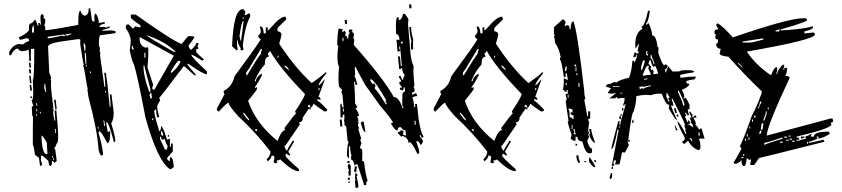

<svg xmlns="http://www.w3.org/2000/svg" viewBox="-20 -783 3997 911"><path d="M140.6 -627 141.6 -646.5 139.6 -662.1Q131.8 -661.1 131.8 -629.9ZM232.4 -24.4 236.3 -25.4 235.4 -33.2 231.4 -32.2ZM227.5 -35.2 231.4 -36.1 230.5 -43.9 226.6 -43ZM205.1 -51.8 202.1 -106.4Q183.6 -139.6 176.8 -139.6Q179.7 -51.8 200.2 -51.8ZM448.2 -172.9 447.3 -180.7H443.4L444.3 -172.9ZM246.1 -152.3 244.1 -171.9H240.2L242.2 -152.3ZM474.6 -184.6 478.5 -185.5 474.6 -211.9H470.7ZM156.2 -234.4 155.3 -242.2H151.4L152.3 -234.4ZM169.9 -244.1 173.8 -245.1 172.9 -252.9 168.9 -252ZM153.3 -253.9 157.2 -254.9 155.3 -265.6H151.4ZM153.3 -281.2 157.2 -282.2 155.3 -293.9 151.4 -293ZM479.5 -342.8 483.4 -343.8 482.4 -351.6 478.5 -350.6ZM199.2 -346.7 194.3 -385.7H190.4V-373Q190.4 -366.2 188.5 -365.2Q193.4 -359.4 195.3 -346.7ZM408.2 -435.5 412.1 -436.5 410.2 -444.3 406.2 -443.4ZM387.7 -467.8 391.6 -468.8 390.6 -476.6 386.7 -475.6ZM385.7 -479.5 389.6 -480.5 388.7 -516.6 385.7 -534.2H381.8Q383.8 -491.2 385.7 -479.5ZM380.9 -542 384.8 -543 385.7 -566.4Q380.9 -573.2 379.9 -578.1L376 -577.1ZM207 -600.6Q252 -607.4 272.5 -614.3Q280.3 -611.3 284.2 -611.3L292 -616.2L299.8 -613.3Q305.7 -618.2 318.4 -620.1V-624Q288.1 -620.1 288.1 -617.2V-616.2L279.3 -619.1L206.1 -608.4ZM217.8 4.9 212.9 -1 209 -20.5Q182.6 -44.9 178.7 -44.9L174.8 -43L173.8 -23.4L180.7 -2L173.8 3.9H169.9L165 -34.2L146.5 -47.9Q139.6 -91.8 135.7 -96.7Q135.7 -221.7 136.7 -228.5L132.8 -234.4L130.9 -278.3L138.7 -279.3L129.9 -305.7Q137.7 -306.6 137.7 -346.7L135.7 -405.3Q142.6 -406.2 142.6 -551.8L127 -550.8L126 -522.5L127 -495.1L119.1 -493.2L116.2 -548.8L108.4 -543.9L86.9 -540Q72.3 -540 64.5 -552.7Q44.9 -549.8 32.2 -521.5L31.2 -520.5Q24.4 -520.5 23.9 -525.9Q23.4 -531.2 23.4 -535.2Q39.1 -569.3 69.3 -574.2L88.9 -572.3Q106.4 -586.9 118.2 -587.9L116.2 -599.6Q112.3 -599.6 104.5 -601.6Q82 -594.7 74.2 -593.8Q73.2 -597.7 68.4 -605.5Q99.6 -618.2 118.2 -639.6L117.2 -652.3Q117.2 -670.9 126 -671.9Q134.8 -672.9 146.5 -691.4Q158.2 -668 159.2 -661.1L163.1 -662.1L161.1 -673.8H168.9L169.9 -666L173.8 -667L171.9 -696.3Q171.9 -713.9 178.7 -715.8Q187.5 -714.8 187.5 -705.1L186.5 -696.3H187.5Q194.3 -696.3 195.3 -684.6Q195.3 -676.8 190.4 -661.1L195.3 -654.3Q193.4 -647.5 193.4 -643.6Q193.4 -641.6 201.2 -639.6Q255.9 -646.5 351.6 -665V-681.6Q351.6 -732.4 362.3 -732.4Q364.3 -715.8 381.8 -708Q400.4 -712.9 400.4 -734.4V-743.2H408.2L416 -688.5Q416 -683.6 428.7 -679.7L427.7 -703.1Q427.7 -717.8 434.6 -718.8Q447.3 -701.2 449.2 -673.8L476.6 -678.7L477.5 -670.9Q452.1 -666 452.1 -656.2V-654.3L466.8 -655.3Q483.4 -655.3 484.4 -651.4Q491.2 -656.2 499 -658.2L500 -650.4L465.8 -640.6L466.8 -636.7Q491.2 -638.7 500 -638.7Q529.3 -638.7 530.3 -629.9L523.4 -625L457 -616.2Q449.2 -615.2 449.2 -576.2V-567.4Q454.1 -558.6 454.1 -552.7Q454.1 -545.9 452.1 -540Q452.1 -537.1 456.1 -537.1L455.1 -517.6L475.6 -370.1H479.5Q479.5 -404.3 474.6 -437.5H482.4Q491.2 -380.9 500 -282.2L501 -275.4L504.9 -276.4Q502.9 -322.3 501 -334L508.8 -335.9Q519.5 -252 519.5 -245.1Q519.5 -216.8 507.8 -197.3Q526.4 -137.7 527.3 -115.2Q527.3 -109.4 520.5 -108.4Q496.1 -202.1 487.3 -202.1L483.4 -201.2L491.2 -156.2L501 -161.1L502.9 -157.2V-151.4Q502.9 -105.5 489.3 -103.5Q460 -161.1 450.2 -161.1V-158.2Q450.2 -153.3 447.3 -153.3Q463.9 -97.7 469.7 -49.8L461.9 -44.9Q454.1 -44.9 447.3 -74.2Q443.4 -158.2 399.4 -324.2L394.5 -360.4Q394.5 -363.3 397.5 -363.3L393.6 -371.1Q380.9 -455.1 374 -474.6H377.9Q374 -482.4 360.4 -575.2L361.3 -594.7L353.5 -597.7L275.4 -586.9Q208 -577.1 208 -561.5L213.9 -435.5Q218.8 -431.6 222.7 -410.2Q222.7 -406.2 218.8 -404.3Q218.8 -402.3 220.7 -402.3H222.7Q221.7 -393.6 221.7 -383.8Q221.7 -354.5 233.4 -273.4Q233.4 -269.5 229.5 -268.6Q230.5 -265.6 234.4 -265.6L232.4 -245.1L238.3 -210.9H242.2L239.3 -257.8L247.1 -259.8Q255.9 -173.8 255.9 -134.8Q255.9 -103.5 249 -102.5Q242.2 -81.1 236.3 -80.1L242.2 -73.2L249 -21.5Q249 -16.6 238.3 -9.8Q238.3 -15.6 225.6 -19.5L226.6 -11.7Q226.6 3.9 217.8 4.9ZM243.2 -261.7 236.3 -308.6 244.1 -310.5 249 -268.6Q249 -263.7 243.2 -261.7ZM125 -317.4 124 -324.2 130.9 -326.2 132.8 -318.4ZM124 -352.5 120.1 -378.9 127.9 -380.9 131.8 -353.5ZM123 -387.7 118.2 -422.9 125 -423.8 129.9 -388.7ZM120.1 -434.6 117.2 -454.1 125 -455.1 127.9 -435.5ZM120.1 -461.9 117.2 -485.4 124 -486.3 127.9 -462.9Z M600.6 -713.9H624Q795.9 -590.8 841.8 -574.2Q871.1 -611.3 874 -611.3H892.6L902.3 -607.4Q902.3 -602.5 874 -565.4Q880.9 -546.9 887.7 -546.9Q911.1 -568.4 911.1 -579.1H920.9V-570.3Q920.9 -565.4 916 -565.4L920.9 -555.7V-550.8H911.1V-537.1Q911.1 -532.2 948.2 -500L939.5 -495.1Q896.5 -523.4 887.7 -523.4Q887.7 -511.7 961.9 -444.3V-430.7Q944.3 -430.7 878.9 -476.6L869.1 -481.4V-476.6L911.1 -425.8H902.3L855.5 -467.8H850.6Q739.3 -319.3 735.4 -319.3Q739.3 -310.5 739.3 -305.7Q725.6 -284.2 725.6 -277.3Q725.6 -265.6 735.4 -226.6H725.6Q720.7 -244.1 720.7 -263.7Q711.9 -261.7 711.9 -253.9Q711.9 -238.3 735.4 -161.1Q744.1 -161.1 744.1 -184.6Q753.9 -181.6 772.5 -120.1L781.2 -124H786.1V-86.9H791V-101.6H799.8V-64.5Q772.5 -34.2 772.5 -31.2Q772.5 -24.4 786.1 -17.6V-36.1H791Q800.8 -36.1 804.7 9.8L791 19.5H786.1Q727.5 -18.6 669.9 -226.6Q632.8 -423.8 614.3 -481.4Q609.4 -481.4 595.7 -542Q600.6 -583 600.6 -592.8Q596.7 -622.1 577.1 -648.4V-658.2Q578.1 -667 586.9 -667H590.8L609.4 -648.4Q619.1 -648.4 619.1 -658.2L642.6 -653.3H646.5V-663.1Q600.6 -693.4 600.6 -700.2ZM674.8 -616.2Q681.6 -606.4 804.7 -537.1H813.5Q763.7 -586.9 674.8 -616.2ZM642.6 -607.4V-597.7Q642.6 -563.5 674.8 -555.7Q674.8 -560.5 679.7 -560.5L683.6 -550.8V-528.3Q683.6 -502.9 679.7 -462.9L707 -379.9Q702.1 -371.1 702.1 -361.3L711.9 -356.4L804.7 -518.6ZM605.5 -565.4V-550.8L614.3 -546.9V-550.8Q609.4 -560.5 609.4 -565.4ZM665 -532.2V-509.8H669.9V-532.2ZM791 -444.3V-435.5Q823.2 -460 836.9 -491.2L828.1 -495.1Q821.3 -495.1 791 -444.3ZM661.1 -472.7V-462.9Q661.1 -420.9 688.5 -346.7H693.4V-361.3Q665 -465.8 665 -472.7ZM693.4 -342.8Q693.4 -333 688.5 -333Q693.4 -325.2 693.4 -314.5L702.1 -319.3Q698.2 -327.1 698.2 -342.8ZM702.1 -221.7V-212.9H707V-221.7ZM744.1 -161.1V-147.5Q746.1 -138.7 753.9 -138.7V-147.5Q749 -156.2 749 -161.1ZM776.4 -142.6H781.2V-133.8H776.4ZM739.3 -133.8V-124L762.7 -73.2H772.5Q772.5 -86.9 776.4 -86.9Q762.7 -110.4 762.7 -124L753.9 -120.1Q744.1 -120.1 744.1 -133.8Z M1454.1 -272.5Q1449.2 -281.2 1449.2 -286.1Q1440.4 -285.2 1440.4 -277.3Q1449.2 -272.5 1454.1 -272.5ZM1199.2 -161.1V-169.9H1189.5Q1191.4 -161.1 1199.2 -161.1ZM1162.1 -211.9V-216.8Q1138.7 -249 1133.8 -249V-244.1Q1155.3 -211.9 1162.1 -211.9ZM1496.1 -355.5V-365.2H1491.2V-355.5ZM1352.5 -448.2Q1342.8 -471.7 1329.1 -471.7Q1329.1 -465.8 1352.5 -448.2ZM1300.8 -508.8V-518.6H1296.9V-508.8ZM1296.9 -114.3Q1316.4 -166 1334 -166L1329.1 -174.8Q1379.9 -244.1 1384.8 -244.1L1379.9 -253.9Q1426.8 -324.2 1426.8 -336.9Q1307.6 -460 1263.7 -537.1V-541Q1260.7 -541 1250 -527.3L1254.9 -518.6V-513.7Q1236.3 -513.7 1236.3 -476.6Q1210.9 -451.2 1189.5 -402.3V-397.5H1194.3Q1194.3 -416 1222.7 -434.6V-425.8Q1205.1 -389.6 1189.5 -370.1V-365.2L1199.2 -370.1V-360.4Q1199.2 -356.4 1157.2 -304.7Q1193.4 -197.3 1296.9 -114.3ZM1152.3 -425.8Q1203.1 -510.7 1217.8 -527.3Q1217.8 -538.1 1222.7 -545.9V-550.8H1217.8L1167 -466.8Q1167 -462.9 1148.4 -439.5V-425.8ZM1454.1 -272.5V-262.7L1445.3 -267.6L1417 -225.6Q1417 -203.1 1398.4 -203.1L1403.3 -193.4L1334 -91.8H1329.1Q1335 -68.4 1342.8 -68.4Q1342.8 -76.2 1366.2 -110.4V-114.3H1375V-110.4L1347.7 -63.5L1356.4 -49.8V-44.9H1352.5L1337.9 -54.7L1334 -44.9Q1334 -37.1 1398.4 19.5V29.3Q1366.2 29.3 1310.5 -26.4Q1302.7 -21.5 1292 -21.5L1296.9 -12.7L1287.1 -7.8L1278.3 -12.7L1282.2 -36.1Q1282.2 -44.9 1268.6 -44.9Q1268.6 -31.2 1250 -17.6L1245.1 -26.4Q1263.7 -45.9 1263.7 -63.5Q1193.4 -155.3 1111.3 -230.5Q1064.5 -282.2 1064.5 -295.9Q1056.6 -295.9 1018.6 -253.9Q1008.8 -253.9 1008.8 -267.6L1041 -328.1Q1041 -333 1045.9 -333Q1041 -341.8 1041 -351.6Q1081.1 -371.1 1092.8 -420.9Q1203.1 -570.3 1217.8 -597.7Q1210.9 -597.7 1204.1 -611.3Q1217.8 -626 1217.8 -634.8L1212.9 -657.2H1217.8Q1228.5 -657.2 1231.4 -625H1241.2V-653.3H1250V-638.7Q1254.9 -638.7 1287.1 -675.8Q1315.4 -704.1 1334 -704.1L1337.9 -694.3V-690.4Q1296.9 -652.3 1296.9 -648.4V-634.8Q1315.4 -631.8 1315.4 -620.1Q1315.4 -611.3 1305.7 -579.1V-574.2Q1380.9 -460 1459 -388.7Q1518.6 -430.7 1523.4 -439.5H1528.3V-434.6Q1494.1 -393.6 1491.2 -378.9Q1500 -378.9 1519.5 -407.2V-402.3L1491.2 -323.2Q1501 -322.3 1501 -309.6H1496.1L1486.3 -314.5V-304.7Q1493.2 -304.7 1533.2 -262.7Q1533.2 -253.9 1519.5 -253.9Q1482.4 -278.3 1467.8 -291Q1460.9 -272.5 1454.1 -272.5ZM1135.7 -739.3 1143.6 -727.5V-719.7L1139.6 -711.9H1147.5L1159.2 -719.7Q1167 -718.8 1167 -711.9V-704.1Q1142.6 -660.2 1131.8 -567.4L1135.7 -547.9L1127.9 -543.9Q1120.1 -543.9 1120.1 -551.8H1124Q1108.4 -572.3 1108.4 -590.8H1104.5V-567.4L1108.4 -547.9L1100.6 -543.9Q1100.6 -546.9 1081.1 -563.5Q1087.9 -739.3 1131.8 -739.3ZM1131.8 -700.2V-692.4H1135.7V-700.2ZM1116.2 -610.4Q1120.1 -603.5 1120.1 -590.8H1124Q1135.7 -675.8 1135.7 -684.6Q1126 -684.6 1116.2 -610.4Z M1605.5 -588.9 1610.4 -589.8 1609.4 -603.5H1604.5ZM1953.1 -191.4 1951.2 -210H1946.3L1948.2 -191.4ZM1607.4 -253.9 1612.3 -254.9 1610.4 -268.6 1606.4 -267.6ZM1810.5 -288.1 1815.4 -289.1 1814.5 -293Q1809.6 -299.8 1808.6 -304.7L1813.5 -305.7Q1755.9 -407.2 1738.3 -407.2H1737.3V-399.4Q1746.1 -383.8 1751 -383.8H1752Q1752 -387.7 1755.9 -387.7Q1760.7 -379.9 1761.7 -376Q1757.8 -368.2 1757.8 -363.3Q1775.4 -346.7 1810.5 -288.1ZM1879.9 -547.9 1877.9 -562.5 1874 -561.5 1875 -547.9ZM1881.8 -576.2 1890.6 -577.1V-586.9Q1881.8 -584 1881.8 -577.1ZM1922.9 -743.2 1920.9 -761.7 1930.7 -762.7 1932.6 -744.1ZM1632.8 84 1631.8 79.1 1641.6 78.1V83ZM1630.9 70.3V60.5L1639.6 59.6L1640.6 69.3ZM1671.9 108.4H1667L1664.1 76.2Q1664.1 71.3 1668.9 71.3Q1668 67.4 1665 67.4H1664.1L1666 39.1Q1675.8 39.1 1675.8 48.8Q1675.8 51.8 1671.9 52.7Q1680.7 93.8 1680.7 100.6Q1680.7 107.4 1671.9 108.4ZM1669.9 34.2H1668Q1661.1 34.2 1660.2 25.4Q1663.1 18.6 1663.1 10.7V6.8L1671.9 5.9L1672.9 10.7ZM1634.8 50.8 1632.8 31.2Q1632.8 28.3 1636.7 27.3Q1630.9 16.6 1629.9 4.9Q1630.9 -4.9 1638.7 -4.9L1644.5 3.9L1643.6 49.8ZM1628.9 -8.8 1627.9 -18.6 1637.7 -19.5 1638.7 -9.8ZM1713.9 -156.2Q1703.1 -156.2 1691.4 -201.2L1700.2 -206.1L1705.1 -207Q1713.9 -161.1 1713.9 -156.2ZM1594.7 -182.6 1591.8 -215.8H1601.6L1604.5 -183.6ZM1930.7 -547.9 1929.7 -569.3Q1929.7 -582 1932.6 -585.9Q1924.8 -614.3 1921.9 -654.3L1930.7 -655.3Q1930.7 -628.9 1940.4 -595.7L1939.5 -572.3L1940.4 -548.8ZM1627 -669.9H1617.2L1615.2 -688.5H1625ZM1708 95.7 1675.8 -3.9H1671.9L1662.1 2Q1657.2 -24.4 1647.5 -24.4Q1645.5 -24.4 1645.5 -40Q1645.5 -43 1649.4 -43.9Q1644.5 -43.9 1640.6 -88.9H1635.7V-33.2L1631.8 -32.2Q1630.9 -41 1627 -41H1626Q1627.9 -106.4 1634.8 -107.4L1628.9 -116.2L1623 -180.7L1612.3 -194.3Q1612.3 -198.2 1617.2 -199.2Q1616.2 -203.1 1613.3 -203.1H1612.3L1614.3 -226.6L1613.3 -240.2Q1605.5 -240.2 1605.5 -230.5V-225.6H1595.7L1594.7 -290L1599.6 -291Q1599.6 -288.1 1605.5 -272.5L1610.4 -273.4L1605.5 -328.1Q1604.5 -338.9 1599.6 -346.7L1603.5 -356.4L1587.9 -373Q1585.9 -396.5 1585.9 -418Q1585.9 -444.3 1588.9 -466.8Q1581.1 -477.5 1581.1 -514.6Q1581.1 -540 1585 -564.5Q1584 -568.4 1580.1 -568.4Q1580.1 -616.2 1586.9 -648.4Q1592.8 -645.5 1601.6 -645.5H1605.5Q1605.5 -637.7 1602.5 -630.9Q1609.4 -632.8 1615.2 -636.7L1621.1 -627.9Q1617.2 -618.2 1617.2 -613.3H1618.2Q1627 -613.3 1627.9 -600.6H1632.8V-608.4Q1632.8 -624 1639.6 -625L1634.8 -633.8Q1634.8 -643.6 1642.6 -643.6Q1652.3 -643.6 1653.3 -635.7Q1648.4 -634.8 1648.4 -630.9Q1659.2 -629.9 1659.2 -618.2Q1659.2 -609.4 1656.2 -603.5L1661.1 -594.7L1658.2 -570.3Q1801.8 -408.2 1848.6 -322.3H1850.6Q1872.1 -322.3 1890.6 -269.5L1894.5 -270.5Q1894.5 -275.4 1888.7 -283.2V-309.6Q1888.7 -343.8 1892.6 -344.7Q1901.4 -345.7 1901.4 -352.5L1900.4 -368.2H1895.5Q1895.5 -363.3 1891.6 -353.5Q1882.8 -357.4 1877.9 -357.4L1877 -366.2L1886.7 -367.2L1885.7 -372.1L1875 -384.8V-394.5Q1883.8 -394.5 1883.8 -399.4Q1873 -414.1 1872.1 -421.9L1880.9 -422.9L1887.7 -404.3L1892.6 -405.3V-407.2Q1892.6 -413.1 1899.4 -423.8V-428.7Q1889.6 -438.5 1887.7 -460.9L1878.9 -455.1H1874L1868.2 -514.6L1877.9 -515.6L1881.8 -469.7H1886.7L1879.9 -543.9L1871.1 -538.1H1866.2L1861.3 -593.8L1876 -594.7Q1873 -621.1 1860.4 -621.1H1859.4L1858.4 -658.2Q1858.4 -700.2 1866.2 -701.2H1871.1L1872.1 -687.5Q1885.7 -687.5 1892.6 -716.8L1897.5 -717.8Q1903.3 -717.8 1918 -691.4L1916 -668L1927.7 -529.3Q1931.6 -490.2 1942.4 -469.7L1941.4 -439.5Q1941.4 -430.7 1946.3 -377Q1946.3 -372.1 1941.4 -372.1Q1947.3 -363.3 1947.3 -355.5Q1947.3 -344.7 1934.6 -343.8L1935.5 -334L1940.4 -335Q1949.2 -339.8 1954.1 -340.8Q1958 -334 1960 -327.1Q1944.3 -326.2 1936.5 -320.3Q1943.4 -304.7 1945.3 -274.4L1950.2 -275.4L1949.2 -289.1L1958 -290L1960 -275.4Q1969.7 -164.1 1990.2 -133.8L1981.4 -128.9Q1976.6 -137.7 1975.6 -142.6L1971.7 -141.6V-136.7L1987.3 -115.2Q1982.4 -95.7 1975.6 -95.7Q1966.8 -113.3 1960 -113.3L1955.1 -112.3L1956.1 -107.4Q1968.8 -75.2 1968.8 -60.5Q1968.8 -52.7 1960.9 -52.7Q1933.6 -109.4 1922.9 -109.4V-107.4Q1922.9 -104.5 1918.9 -104.5Q1916 -130.9 1887.7 -138.7Q1887.7 -134.8 1883.8 -133.8L1868.2 -151.4L1867.2 -156.2Q1880.9 -157.2 1880.9 -165V-166Q1894.5 -163.1 1895.5 -158.2Q1891.6 -149.4 1891.6 -144.5L1901.4 -140.6H1906.2L1904.3 -164.1H1903.3Q1893.6 -164.1 1879.9 -180.7Q1867.2 -178.7 1867.2 -168V-165H1862.3Q1853.5 -165 1835.9 -195.3V-199.2L1844.7 -200.2Q1843.8 -210.9 1782.2 -283.2L1712.9 -379.9Q1668 -460.9 1668 -464.8L1663.1 -463.9L1665 -435.5Q1665 -422.9 1662.1 -421.9Q1668 -412.1 1675.8 -380.9H1666L1665 -394.5L1660.2 -393.6Q1664.1 -353.5 1665 -292L1675.8 -274.4L1667 -268.6Q1682.6 -247.1 1683.6 -232.4H1674.8L1681.6 -209H1676.8L1681.6 -200.2Q1678.7 -192.4 1678.7 -187.5V-185.5Q1683.6 -177.7 1684.6 -172.9L1679.7 -171.9L1693.4 -127L1689.5 -117.2Q1694.3 -108.4 1695.3 -103.5Q1688.5 -89.8 1688.5 -81.1V-79.1Q1697.3 -79.1 1698.2 -70.8Q1699.2 -62.5 1699.2 -52.7L1698.2 -19.5Q1707 -19.5 1708 -11.7Q1712.9 40 1724.6 75.2Q1717.8 76.2 1717.8 88.9V94.7Z M2482.4 -272.5Q2477.5 -281.2 2477.5 -286.1Q2468.8 -285.2 2468.8 -277.3Q2477.5 -272.5 2482.4 -272.5ZM2227.5 -161.1V-169.9H2217.8Q2219.7 -161.1 2227.5 -161.1ZM2190.4 -211.9V-216.8Q2167 -249 2162.1 -249V-244.1Q2183.6 -211.9 2190.4 -211.9ZM2524.4 -355.5V-365.2H2519.5V-355.5ZM2380.9 -448.2Q2371.1 -471.7 2357.4 -471.7Q2357.4 -465.8 2380.9 -448.2ZM2329.1 -508.8V-518.6H2325.2V-508.8ZM2325.2 -114.3Q2344.7 -166 2362.3 -166L2357.4 -174.8Q2408.2 -244.1 2413.1 -244.1L2408.2 -253.9Q2455.1 -324.2 2455.1 -336.9Q2335.9 -460 2292 -537.1V-541Q2289.1 -541 2278.3 -527.3L2283.2 -518.6V-513.7Q2264.6 -513.7 2264.6 -476.6Q2239.3 -451.2 2217.8 -402.3V-397.5H2222.7Q2222.7 -416 2251 -434.6V-425.8Q2233.4 -389.6 2217.8 -370.1V-365.2L2227.5 -370.1V-360.4Q2227.5 -356.4 2185.5 -304.7Q2221.7 -197.3 2325.2 -114.3ZM2180.7 -425.8Q2231.4 -510.7 2246.1 -527.3Q2246.1 -538.1 2251 -545.9V-550.8H2246.1L2195.3 -466.8Q2195.3 -462.9 2176.8 -439.5V-425.8ZM2482.4 -272.5V-262.7L2473.6 -267.6L2445.3 -225.6Q2445.3 -203.1 2426.8 -203.1L2431.6 -193.4L2362.3 -91.8H2357.4Q2363.3 -68.4 2371.1 -68.4Q2371.1 -76.2 2394.5 -110.4V-114.3H2403.3V-110.4L2376 -63.5L2384.8 -49.8V-44.9H2380.9L2366.2 -54.7L2362.3 -44.9Q2362.3 -37.1 2426.8 19.5V29.3Q2394.5 29.3 2338.9 -26.4Q2331.1 -21.5 2320.3 -21.5L2325.2 -12.7L2315.4 -7.8L2306.6 -12.7L2310.5 -36.1Q2310.5 -44.9 2296.9 -44.9Q2296.9 -31.2 2278.3 -17.6L2273.4 -26.4Q2292 -45.9 2292 -63.5Q2221.7 -155.3 2139.6 -230.5Q2092.8 -282.2 2092.8 -295.9Q2085 -295.9 2046.9 -253.9Q2037.1 -253.9 2037.1 -267.6L2069.3 -328.1Q2069.3 -333 2074.2 -333Q2069.3 -341.8 2069.3 -351.6Q2109.4 -371.1 2121.1 -420.9Q2231.4 -570.3 2246.1 -597.7Q2239.3 -597.7 2232.4 -611.3Q2246.1 -626 2246.1 -634.8L2241.2 -657.2H2246.1Q2256.8 -657.2 2259.8 -625H2269.5V-653.3H2278.3V-638.7Q2283.2 -638.7 2315.4 -675.8Q2343.8 -704.1 2362.3 -704.1L2366.2 -694.3V-690.4Q2325.2 -652.3 2325.2 -648.4V-634.8Q2343.8 -631.8 2343.8 -620.1Q2343.8 -611.3 2334 -579.1V-574.2Q2409.2 -460 2487.3 -388.7Q2546.9 -430.7 2551.8 -439.5H2556.6V-434.6Q2522.5 -393.6 2519.5 -378.9Q2528.3 -378.9 2547.9 -407.2V-402.3L2519.5 -323.2Q2529.3 -322.3 2529.3 -309.6H2524.4L2514.6 -314.5V-304.7Q2521.5 -304.7 2561.5 -262.7Q2561.5 -253.9 2547.9 -253.9Q2510.7 -278.3 2496.1 -291Q2489.3 -272.5 2482.4 -272.5Z M2650.4 -691.4Q2657.2 -691.4 2664.1 -676.8Q2659.2 -668.9 2659.2 -658.2L2668.9 -663.1H2673.8Q2682.6 -663.1 2682.6 -644.5H2687.5Q2687.5 -681.6 2701.2 -681.6Q2719.7 -633.8 2752 -352.5Q2752 -333 2756.8 -315.4Q2756.8 -310.5 2752 -310.5L2766.6 -231.4H2770.5V-254.9H2780.3V-226.6Q2780.3 -217.8 2770.5 -217.8Q2770.5 -212.9 2775.4 -204.1L2770.5 -162.1L2775.4 -152.3L2770.5 -143.6L2775.4 -133.8Q2766.6 -119.1 2766.6 -111.3Q2777.3 -78.1 2789.1 -78.1V-64.5Q2789.1 -55.7 2780.3 -55.7H2775.4Q2756.8 -55.7 2743.2 -111.3Q2719.7 -114.3 2719.7 -133.8H2710.9V-115.2H2701.2L2687.5 -125L2692.4 -143.6Q2673.8 -194.3 2673.8 -208H2677.7L2664.1 -300.8Q2668.9 -310.5 2668.9 -315.4Q2664.1 -323.2 2664.1 -337.9H2673.8V-356.4H2668.9V-347.7H2659.2Q2659.2 -356.4 2650.4 -356.4Q2655.3 -371.1 2655.3 -412.1L2673.8 -403.3V-408.2L2668.9 -435.5H2664.1V-417H2655.3Q2645.5 -493.2 2636.7 -501V-504.9Q2636.7 -509.8 2640.6 -509.8Q2632.8 -554.7 2613.3 -580.1Q2613.3 -593.8 2608.4 -612.3H2613.3L2608.4 -621.1V-654.3ZM2706.1 -477.5V-467.8H2714.8Q2714.8 -477.5 2706.1 -477.5ZM2664.1 -467.8 2659.2 -445.3Q2668.9 -445.3 2668.9 -459V-467.8ZM2710.9 -463.9V-445.3H2714.8V-463.9ZM2714.8 -435.5V-426.8H2719.7V-435.5ZM2664.1 -389.6V-379.9H2668.9V-389.6ZM2724.6 -389.6V-371.1H2729.5V-389.6ZM2673.8 -334V-319.3H2677.7V-334ZM2677.7 -268.6V-263.7Q2682.6 -255.9 2682.6 -245.1V-226.6Q2696.3 -226.6 2696.3 -217.8H2701.2V-236.3Q2687.5 -236.3 2687.5 -245.1V-250H2696.3V-263.7Q2680.7 -268.6 2677.7 -268.6ZM2692.4 -189.5V-170.9H2696.3V-189.5ZM2701.2 -170.9V-167Q2706.1 -157.2 2706.1 -152.3Q2701.2 -152.3 2701.2 -148.4L2710.9 -143.6V-148.4L2706.1 -170.9ZM2775.4 -170.9H2785.2Q2785.2 -154.3 2803.7 -106.4H2798.8Q2783.2 -118.2 2775.4 -143.6L2780.3 -152.3Q2775.4 -161.1 2775.4 -170.9ZM2710.9 -101.6Q2719.7 -100.6 2719.7 -92.8H2710.9ZM2714.8 -45.9H2724.6Q2724.6 -27.3 2733.4 -13.7L2724.6 -8.8Q2714.8 -25.4 2714.8 -45.9ZM2775.4 -37.1Q2781.2 -37.1 2803.7 4.9V9.8H2798.8Q2793.9 9.8 2775.4 -13.7ZM2798.8 -22.5H2807.6V-13.7Q2798.8 -13.7 2798.8 -22.5ZM2752 -18.6H2761.7V-13.7H2752Z M3047.9 -519.5 3055.7 -520.5 3054.7 -524.4Q3049.8 -531.2 3049.8 -535.2Q3052.7 -536.1 3052.7 -539.1V-540L3044.9 -539.1ZM3082 -477.5 3085.9 -478.5 3083 -489.3Q3072.3 -512.7 3071.3 -522.5H3067.4V-518.6Q3067.4 -511.7 3065.4 -506.8H3066.4Q3074.2 -506.8 3082 -477.5ZM3026.4 -451.2Q3040 -489.3 3040 -494.1L3031.2 -497.1Q3021.5 -470.7 3021.5 -457Q3021.5 -451.2 3024.4 -451.2ZM3080.1 -430.7 3102.5 -433.6Q3099.6 -450.2 3088.9 -471.7L3083 -465.8Q3074.2 -465.8 3066.4 -499Q3061.5 -497.1 3056.6 -482.4Q3064.5 -468.8 3070.3 -468.8L3067.4 -460.9L3069.3 -449.2L3077.1 -454.1Q3078.1 -446.3 3082 -446.3Q3080.1 -442.4 3080.1 -437.5ZM3030.3 -423.8 3068.4 -428.7Q3068.4 -432.6 3055.7 -459Q3058.6 -464.8 3058.6 -468.8V-470.7Q3054.7 -470.7 3050.3 -470.2Q3045.9 -469.7 3029.3 -427.7ZM3141.6 -439.5V-442.4Q3141.6 -451.2 3149.4 -463.9Q3149.4 -467.8 3145.5 -467.8V-465.8Q3145.5 -456.1 3134.8 -454.1L3137.7 -439.5ZM3037.1 -404.3 3051.8 -407.2V-411.1L3036.1 -408.2ZM2918.9 -370.1V-374L2904.3 -373Q2894.5 -373 2891.6 -375Q2887.7 -374 2887.7 -370.1ZM3015.6 -359.4Q3019.5 -362.3 3022.5 -363.3Q3025.4 -364.3 3026.4 -364.3Q3031.2 -364.3 3031.2 -361.3Q3046.9 -371.1 3068.4 -374L3067.4 -377.9Q3037.1 -374 3037.1 -370.1L3029.3 -373L3013.7 -371.1ZM2924.8 -337.9 2932.6 -339.8 2931.6 -343.8 2923.8 -341.8ZM3221.7 -282.2 3228.5 -284.2Q3226.6 -300.8 3200.2 -353.5H3196.3L3197.3 -345.7Q3219.7 -296.9 3221.7 -282.2ZM3152.3 -300.8 3156.2 -301.8V-305.7Q3151.4 -310.5 3150.4 -318.4L3158.2 -320.3Q3147.5 -335 3146.5 -341.8H3142.6L3141.6 -325.2ZM2917 -176.8 2920.9 -177.7 2919.9 -184.6 2916 -183.6ZM3300.8 -140.6 3297.9 -156.2H3293.9L3294.9 -152.3Q3294.9 -146.5 3293 -140.6ZM3261.7 -112.3 3264.6 -114.3V-118.2Q3260.7 -123 3258.8 -127.9L3251 -127Q3260.7 -118.2 3261.7 -112.3ZM2882.8 3.9 2915 -165Q2914.1 -168.9 2910.2 -168.9Q2893.6 -77.1 2880.9 -74.2V-75.2Q2880.9 -86.9 2913.1 -207L2919.9 -209V-203.1Q2919.9 -197.3 2918.9 -192.4Q2918.9 -189.5 2922.9 -189.5V-190.4Q2922.9 -202.1 2948.2 -286.1Q2947.3 -290 2943.4 -290L2944.3 -283.2L2936.5 -282.2V-285.2Q2943.4 -300.8 2943.4 -312.5V-317.4L2933.6 -318.4Q2921.9 -318.4 2911.1 -314.5Q2910.2 -321.3 2904.3 -321.3Q2899.4 -320.3 2899.4 -317.4V-316.4H2871.1L2903.3 -340.8Q2888.7 -338.9 2879.9 -338.9Q2865.2 -338.9 2864.3 -343.8L2878.9 -364.3L2858.4 -371.1H2856.4Q2854.5 -371.1 2854.5 -372.1Q2854.5 -375 2862.3 -385.7V-381.8L2871.1 -385.7Q2874 -385.7 2874 -382.8Q2885.7 -392.6 2896.5 -393.6L2904.3 -391.6Q2921.9 -405.3 2964.8 -414.1Q2977.5 -446.3 2980.5 -494.1L2987.3 -495.1L2989.3 -487.3Q2994.1 -488.3 3003.9 -521.5Q3003.9 -524.4 3001 -524.4H3000V-522.5Q3000 -512.7 2986.3 -510.7L2985.4 -514.6Q2989.3 -534.2 2994.1 -536.1Q2997.1 -529.3 3002 -529.3Q3009.8 -529.3 3009.8 -535.2Q3009.8 -541 3004.9 -541Q3011.7 -568.4 3011.7 -576.2V-578.1L2996.1 -551.8L2994.1 -569.3Q2994.1 -629.9 3029.3 -646.5Q3023.4 -652.3 3023.4 -656.2Q3039.1 -659.2 3054.7 -731.4L3062.5 -732.4L3063.5 -729.5Q3054.7 -672.9 3044.9 -671.9L3045.9 -664.1L3056.6 -673.8Q3071.3 -647.5 3075.2 -614.3H3077.1Q3092.8 -614.3 3100.6 -558.6L3104.5 -559.6L3103.5 -532.2Q3123 -473.6 3131.8 -473.6L3139.6 -478.5Q3147.5 -472.7 3171.9 -443.4L3202.1 -444.3Q3207 -445.3 3213.9 -449.2L3243.2 -450.2Q3272.5 -450.2 3273.4 -442.4Q3270.5 -442.4 3270.5 -439.5Q3254.9 -438.5 3208 -427.7L3207 -424.8L3208 -421.9L3207 -416H3208Q3210 -416 3210.9 -414.1Q3251 -419.9 3281.2 -419.9V-418.9Q3281.2 -412.1 3273.4 -406.2Q3255.9 -405.3 3236.3 -398.4L3238.3 -386.7H3242.2Q3250 -386.7 3251 -380.9Q3238.3 -365.2 3214.8 -356.4Q3223.6 -344.7 3227.5 -323.2H3223.6L3224.6 -315.4L3232.4 -319.3Q3241.2 -310.5 3252.9 -283.2Q3251 -279.3 3251 -272.5L3252 -263.7L3243.2 -265.6L3246.1 -246.1L3251 -240.2L3244.1 -234.4Q3235.4 -243.2 3234.4 -249Q3230.5 -249 3230.5 -245.1Q3235.4 -238.3 3236.3 -233.4L3229.5 -229.5Q3240.2 -210.9 3240.2 -204.1H3244.1V-211.9Q3252 -210.9 3252.4 -205.1Q3252.9 -199.2 3253.9 -193.4L3245.1 -196.3L3246.1 -192.4Q3262.7 -185.5 3263.7 -179.7H3267.6L3266.6 -191.4L3256.8 -202.1V-203.1Q3256.8 -206.1 3259.8 -207Q3254.9 -214.8 3252.9 -225.6L3261.7 -222.7L3250 -252L3257.8 -252.9Q3258.8 -241.2 3266.6 -241.2Q3264.6 -234.4 3264.6 -226.6L3268.6 -227.5L3279.3 -236.3Q3283.2 -231.4 3285.2 -225.6L3269.5 -223.6Q3279.3 -210.9 3282.2 -194.3Q3278.3 -193.4 3278.3 -189.5H3279.3Q3286.1 -189.5 3296.9 -168L3304.7 -173.8H3308.6L3323.2 -125L3302.7 -126L3295.9 -122.1L3300.8 -114.3L3303.7 -86.9Q3303.7 -73.2 3294.9 -70.3Q3263.7 -80.1 3245.1 -115.2Q3241.2 -113.3 3228.5 -100.6H3227.5Q3221.7 -100.6 3215.8 -110.4Q3228.5 -117.2 3228.5 -122.1V-130.9Q3196.3 -189.5 3193.4 -209Q3210.9 -194.3 3232.4 -147.5H3236.3Q3235.4 -156.2 3231.4 -163.1L3233.4 -170.9Q3228.5 -176.8 3227.5 -186.5Q3227.5 -189.5 3230.5 -190.4Q3223.6 -211.9 3170.9 -314.5H3167L3168 -306.6Q3171.9 -302.7 3175.8 -280.3Q3168.9 -282.2 3165 -282.2H3163.1Q3164.1 -278.3 3192.4 -212.9Q3184.6 -212.9 3153.3 -268.6Q3155.3 -275.4 3155.3 -282.2V-286.1H3153.3Q3138.7 -286.1 3120.1 -337.9L3100.6 -338.9Q3088.9 -337.9 3066.4 -331.1Q3059.6 -333 3045.9 -333Q3029.3 -333 2999 -327.1V-320.3Q2999 -297.9 2987.3 -254.9Q2977.5 -253.9 2960.9 -118.2H2967.8V-110.4Q2961.9 -110.4 2957 -113.3L2963.9 -94.7Q2946.3 -59.6 2943.4 -58.6Q2937.5 -60.5 2933.6 -60.5H2931.6L2919.9 -3.9L2898.4 -2L2903.3 -22.5L2891.6 -20.5V-13.7Q2891.6 -8.8 2889.6 -8.8L2894.5 -1V2.9ZM2932.6 -256.8 2930.7 -268.6 2937.5 -270.5 2938.5 -265.6Q2938.5 -258.8 2932.6 -256.8ZM2924.8 -233.4 2923.8 -241.2H2930.7V-239.3Q2930.7 -233.4 2924.8 -233.4ZM2927.7 -217.8H2925.8Q2919.9 -217.8 2918 -224.6Q2918 -232.4 2924.8 -233.4ZM3184.6 -246.1 3177.7 -268.6 3185.5 -270.5 3192.4 -247.1ZM2980.5 -198.2 2979.5 -204.1Q2979.5 -213.9 2985.4 -215.8L2986.3 -205.1Q2986.3 -200.2 2980.5 -198.2ZM3199.2 -228.5H3198.2Q3191.4 -228.5 3189.5 -239.3L3197.3 -240.2ZM3187.5 -164.1 3180.7 -187.5H3184.6Q3185.5 -180.7 3195.3 -166ZM2881.8 18.6V14.6Q2881.8 7.8 2887.7 6.8L2889.6 17.6ZM2877 67.4 2872.1 59.6Q2877 47.9 2877 42V40L2884.8 38.1Q2884.8 66.4 2877 67.4Z M3788.1 -696.3H3800.8Q3809.6 -695.3 3809.6 -686.5Q3792 -673.8 3684.6 -643.6V-638.7Q3786.1 -643.6 3837.9 -658.2V-653.3Q3837.9 -643.6 3796.9 -633.8V-624L3837.9 -628.9Q3846.7 -627.9 3846.7 -619.1Q3846.7 -594.7 3523.4 -538.1Q3565.4 -475.6 3634.8 -427.7H3639.6Q3650.4 -459 3664.1 -465.8L3668 -456.1Q3668 -445.3 3664.1 -436.5V-432.6H3668Q3668 -449.2 3693.4 -475.6H3701.2Q3701.2 -464.8 3697.3 -456.1V-451.2H3701.2V-460.9H3713.9V-451.2Q3713.9 -438.5 3706.1 -422.9Q3726.6 -422.9 3726.6 -413.1Q3618.2 -182.6 3618.2 -139.6L3920.9 -220.7H3929.7L3933.6 -210.9Q3933.6 -201.2 3920.9 -201.2L3924.8 -192.4Q3924.8 -173.8 3759.8 -134.8V-129.9H3771.5V-120.1H3759.8V-115.2H3767.6Q3798.8 -125 3804.7 -125L3800.8 -134.8Q3817.4 -139.6 3830.1 -148.4V-143.6L3826.2 -134.8H3841.8Q3841.8 -158.2 3908.2 -158.2H3913.1L3917 -148.4Q3890.6 -129.9 3863.3 -125V-134.8H3854.5L3858.4 -125Q3826.2 -110.4 3817.4 -110.4V-105.5H3821.3Q3825.2 -105.5 3887.7 -120.1L3891.6 -110.4Q3585.9 -33.2 3581.1 -33.2Q3560.5 0 3556.6 0H3540V-4.9L3543.9 -28.3L3536.1 -23.4L3523.4 -33.2Q3519.5 4.9 3510.7 4.9Q3498 4.9 3498 -23.4Q3481.4 -4.9 3465.8 -4.9L3460.9 -14.6Q3464.8 -14.6 3498 -77.1L3490.2 -90.8Q3502.9 -107.4 3547.9 -235.4Q3568.4 -270.5 3593.8 -340.8V-350.6Q3506.8 -433.6 3436.5 -513.7Q3394.5 -518.6 3394.5 -528.3L3399.4 -551.8Q3377.9 -551.8 3377.9 -576.2Q3386.7 -576.2 3386.7 -585.9V-595.7Q3374 -595.7 3374 -605.5V-610.4L3377.9 -619.1Q3370.1 -619.1 3370.1 -628.9V-633.8Q3370.1 -643.6 3386.7 -643.6V-648.4L3377.9 -663.1Q3379.9 -671.9 3386.7 -671.9Q3414.1 -654.3 3457 -605.5Q3722.7 -696.3 3788.1 -696.3ZM3660.2 -638.7V-633.8H3676.8L3680.7 -643.6H3676.8Q3668.9 -638.7 3660.2 -638.7ZM3502.9 -585.9V-581.1H3540Q3550.8 -581.1 3602.5 -595.7V-600.6H3597.7ZM3482.4 -485.4V-480.5Q3484.4 -480.5 3502.9 -460.9V-465.8Q3484.4 -485.4 3482.4 -485.4ZM3585.9 -302.7Q3585.9 -289.1 3577.1 -273.4V-268.6H3581.1Q3581.1 -280.3 3593.8 -297.9ZM3623 -273.4V-263.7H3627V-273.4ZM3614.3 -254.9Q3614.3 -243.2 3602.5 -215.8V-210.9H3606.4Q3618.2 -240.2 3618.2 -250V-254.9ZM3556.6 -225.6H3564.5V-235.4Q3556.6 -233.4 3556.6 -225.6ZM3547.9 -215.8V-206.1H3552.7V-215.8ZM3593.8 -197.3Q3589.8 -171.9 3589.8 -168H3597.7Q3597.7 -171.9 3602.5 -197.3ZM3536.1 -182.6V-172.9H3540V-182.6ZM3585.9 -163.1Q3585.9 -158.2 3581.1 -148.4H3589.8Q3589.8 -154.3 3593.8 -163.1ZM3523.4 -148.4V-134.8H3527.3V-148.4ZM3721.7 -139.6V-134.8H3730.5V-139.6ZM3701.2 -134.8V-129.9H3713.9V-134.8ZM3531.2 -129.9V-120.1H3536.1V-129.9ZM3606.4 -105.5V-95.7Q3627.9 -105.5 3693.4 -125V-129.9H3689.5Q3618.2 -105.5 3606.4 -105.5ZM3780.3 -134.8H3796.9V-129.9Q3782.2 -125 3780.3 -125ZM3514.6 -125V-115.2H3519.5V-125ZM3726.6 -125V-120.1H3738.3V-125ZM3710 -120.1V-115.2H3721.7V-120.1ZM3738.3 -115.2V-110.4H3751V-115.2ZM3680.7 -110.4V-105.5H3693.4V-110.4ZM3809.6 -110.4V-100.6H3813.5V-110.4ZM3506.8 -52.7V-43H3510.7V-52.7ZM3498 -38.1V-33.2H3506.8V-38.1Z"/></svg>

Font: Blackcraft
Style: Regular
Weight: 400
Designer: GGBotNet
Foundry: GGBotNet
Version: 1.00